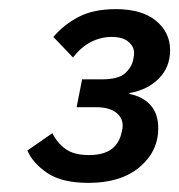

<svg xmlns="http://www.w3.org/2000/svg" viewBox="-20 -724 393 421"><path d="M160 -550H202Q240 -550 254.5 -563.5Q269 -577 272 -593Q273 -597 273.5 -601Q274 -605 274 -608Q274 -622 261.5 -632.5Q249 -643 225 -643Q201 -643 179.5 -632Q158 -621 140 -598L97 -643Q121 -671 153.5 -687.5Q186 -704 234 -704Q291 -704 322 -678.5Q353 -653 353 -614Q353 -577 328.5 -552Q304 -527 264 -520V-518Q294 -512 310.5 -493Q327 -474 327 -443Q327 -392 286 -357.5Q245 -323 174 -323Q116 -323 84 -344.5Q52 -366 40 -394L95 -432Q105 -411 123.5 -397.5Q142 -384 175 -384Q207 -384 224.5 -397Q242 -410 247 -435Q248 -439 248.5 -442Q249 -445 249 -448Q249 -467 233.5 -478Q218 -489 190 -489H148Z"/></svg>

Font: IBM Plex Sans Medium
Style: Italic
Weight: 500
Italic angle: -11.31°
Designer: Mike Abbink, Paul van der Laan, Pieter van Rosmalen
Foundry: Bold Monday
Version: Version 3.201